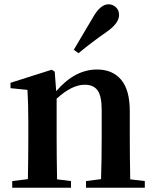

<svg xmlns="http://www.w3.org/2000/svg" viewBox="-20 -875 722 895"><path d="M324 -643 414 -795Q448 -855 486 -855Q505 -855 520 -841.5Q535 -828 535 -805Q535 -767 478 -727Q406 -677 346 -627ZM587 -39 655 -31V0H381V-31L451 -40Q454 -124 454 -235V-363Q454 -427 435 -453.5Q416 -480 375 -480Q315 -480 244 -415V-235Q244 -153 246 -39L311 -31V0H37V-31L110 -40Q112 -154 112 -235V-307Q112 -392 108 -456L29 -464V-489L221 -550L235 -541L242 -450Q329 -551 432 -551Q505 -551 545 -503Q585 -455 585 -357V-235Q585 -153 587 -39Z"/></svg>

Font: Swei Spring CJKtc
Style: Bold
Weight: 700
Version: Version 1.021